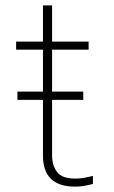

<svg xmlns="http://www.w3.org/2000/svg" viewBox="-20 -685 423 715"><path d="M259 10Q140 10 140 -106V-313H45V-344H140V-500H40V-530H140V-665H174V-530H310V-500H174V-344H290V-313H174V-106Q174 -69 192.5 -44.5Q211 -20 260 -20Q283 -20 304.5 -25Q326 -30 326 -30V0Q326 0 305 5Q284 10 259 10Z"/></svg>

Font: Be Vietnam Pro Thin
Style: Regular
Weight: 100
Designer: Lam Bao, Tony Le, Vietanh Nguyen
Foundry: Yellow Type Foundry
Version: Version 1.002; ttfautohint (v1.8.3)